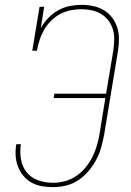

<svg xmlns="http://www.w3.org/2000/svg" viewBox="-20 -763 540 791"><path d="M198 8Q175 8 152 4Q129 0 109.5 -11Q90 -22 76 -39Q62 -56 54 -77Q46 -98 44.5 -121.5Q43 -145 47 -168Q47 -168 47 -168.5Q47 -169 47 -169H67Q67 -169 66.5 -169Q66 -169 66 -168Q61 -138 66.5 -106.5Q72 -75 90.5 -52.5Q109 -30 138 -20Q167 -10 198 -10Q223 -10 247.5 -16.5Q272 -23 293.5 -37.5Q315 -52 332 -72.5Q349 -93 360.5 -116Q372 -139 379 -163Q386 -187 390 -211L414 -359H201L204 -377H417L447 -556Q450 -578 450.5 -600Q451 -622 445 -642Q439 -662 426.5 -678.5Q414 -695 396.5 -705.5Q379 -716 358 -720.5Q337 -725 315 -725Q293 -725 270.5 -720.5Q248 -716 227.5 -705Q207 -694 190 -677Q173 -660 161.5 -640Q150 -620 143 -598Q136 -576 132 -554H113L143 -735H162L148 -647Q160 -669 178.5 -688.5Q197 -708 219.5 -720.5Q242 -733 267 -738Q292 -743 316 -743Q340 -743 364 -738Q388 -733 408 -721Q428 -709 442 -690.5Q456 -672 463 -649.5Q470 -627 470 -602.5Q470 -578 466 -553L409 -208Q404 -182 397 -156Q390 -130 376.5 -105Q363 -80 344.5 -58Q326 -36 302.5 -20.5Q279 -5 252 1.5Q225 8 198 8Z"/></svg>

Font: Iosevka Curly Slab ThObl
Style: Regular
Weight: 100
Italic angle: -9°
Monospace: yes
Designer: Belleve Invis
Foundry: Belleve Invis
Version: Version 11.0.0; ttfautohint (v1.8.3)